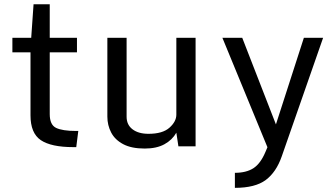

<svg xmlns="http://www.w3.org/2000/svg" viewBox="-20 -698 1590 916"><path d="M125.5 -147.9V-448.2H39.1V-517.6H128.9L140.1 -677.7H217.3V-517.6H347.2V-448.2H217.3V-153.8Q217.3 -102.5 247.6 -87.9Q277.8 -73.2 343.3 -73.2H353.5L343.8 3.9H330.1Q224.1 3.9 174.8 -29.3Q125.5 -62.5 125.5 -147.9Z M670.4 10.7Q606.9 10.7 567.6 -10.3Q528.3 -31.2 510.3 -65.9Q492.2 -100.6 492.2 -141.6V-517.6H584V-141.1Q584 -102.5 612.3 -81.1Q640.6 -59.6 688.5 -59.6Q755.9 -59.6 788.6 -88.9Q821.3 -118.2 821.3 -150.9V-517.6H913.1V0H831.1L821.3 -64.9Q801.8 -30.3 764.4 -9.8Q727.1 10.7 670.4 10.7Z M1100.6 198.2V126.5Q1154.8 126.5 1189 104.5Q1223.1 82.5 1246.6 26.4L1255.9 4.4L1041 -517.6H1135.7L1296.4 -104.5L1429.7 -517.6H1521.5L1324.2 47.9Q1297.9 123.5 1247.6 160.9Q1197.3 198.2 1100.6 198.2Z"/></svg>

Font: Monda
Style: Regular
Weight: 400
Designer: Vernon Adams
Foundry: Vernon Adams
Version: Version 2.100; ttfautohint (v1.8.3)